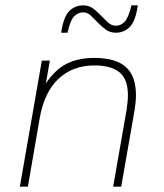

<svg xmlns="http://www.w3.org/2000/svg" viewBox="-20 -696 610 716"><path d="M402 0 452 -286Q454 -300 455.5 -314.5Q457 -329 457 -341Q457 -400 426 -426Q395 -452 332 -452Q251 -452 198 -402Q145 -352 128 -255L84 0H54L136 -470H166L151 -385Q186 -437 229 -458.5Q272 -480 332 -480Q411 -480 449 -446.5Q487 -413 487 -341Q487 -328 485.5 -314Q484 -300 482 -286L432 0ZM412 -574Q390 -574 374 -586Q358 -598 344.5 -612Q331 -626 318.5 -638Q306 -650 290 -650Q272 -650 257 -635.5Q242 -621 232 -574H208Q217 -634 238.5 -655Q260 -676 290 -676Q312 -676 327.5 -664Q343 -652 356.5 -638Q370 -624 383 -612Q396 -600 412 -600Q430 -600 444.5 -614.5Q459 -629 470 -676H494Q485 -616 463.5 -595Q442 -574 412 -574Z"/></svg>

Font: Celebes Thin
Style: Italic
Weight: 250
Italic angle: -10°
Designer: Anugrah Pasau
Foundry: Lafontype
Version: Version 1.000; ttfautohint (v1.8.4)